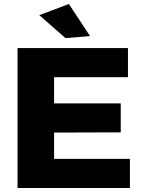

<svg xmlns="http://www.w3.org/2000/svg" viewBox="-20 -942 715 962"><path d="M325.2 -921.9 431.2 -761.2 308.1 -751 176.8 -866.2ZM67.9 -701.2H621.1V-555.2H251V-423.8H585V-278.8L251 -277.8V-146H630.9V0H67.9Z"/></svg>

Font: Montserrat-Arabic
Style: Bold
Weight: 700
Designer: Mohamed Gaber
Foundry: Kief Type Foundry
Version: Version 5.008;PS 005.008;hotconv 1.0.88;makeotf.lib2.5.64775